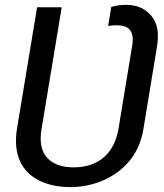

<svg xmlns="http://www.w3.org/2000/svg" viewBox="-20 -757 671 787"><path d="M49.7 -230.1 132.1 -727.3H233L150.6 -230.1Q143.5 -188.2 149.5 -158.7Q155.5 -129.3 173.7 -109.7Q209.9 -71 281.2 -71Q320.3 -71 351.6 -81.7Q382.8 -92.3 406.1 -112.6Q429.3 -132.8 444.4 -162.5Q459.5 -192.1 465.9 -230.1L521.3 -566.8Q525.6 -590.9 523.3 -607.4Q521 -623.9 512.6 -634.2Q504.3 -644.5 490.4 -649Q476.6 -653.4 457.4 -653.4Q448.2 -653.4 439.8 -652.7Q431.5 -652 423.3 -650.6L436.1 -728.7Q447.8 -731.9 463.6 -734.6Q479.4 -737.2 496.4 -737.2Q529.5 -737.2 554.9 -726.2Q580.3 -715.2 599.4 -693.2Q637.4 -649.9 623.6 -566.8L568.2 -230.1Q561.4 -189.3 546.9 -156.2Q532.3 -123.2 509.9 -96.6Q487.6 -70 460 -50.1Q432.5 -30.2 401.3 -16.9Q370 -3.6 336.3 3.2Q302.6 9.9 268.5 9.9Q195.3 9.9 141.3 -16.7Q114 -30.2 93.9 -50.2Q73.9 -70.3 61.8 -96.9Q49.7 -123.6 46.5 -157Q43.3 -190.3 49.7 -230.1Z"/></svg>

Font: Inter P
Style: Italic
Weight: 400
Italic angle: -9.40001°
Designer: Rasmus Andersson
Foundry: rsms
Version: Version 3.018;git-588b23468